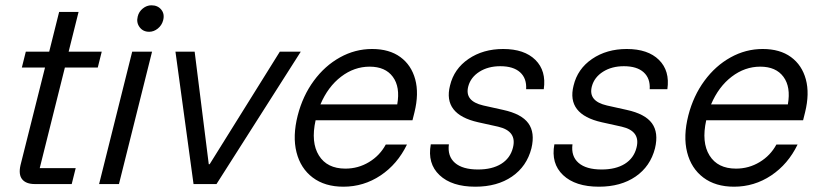

<svg xmlns="http://www.w3.org/2000/svg" viewBox="-20 -695 3107 725"><path d="M111.7 0Q78.3 0 63.8 -17.9Q49.2 -35.8 57.5 -71.7L150 -440H62.5L77.5 -500H165.8L203.3 -650H276.7L239.2 -500H364.2L349.2 -440H225L130 -60H265.8L250.8 0Z M354.2 0 479.2 -500H554.2L429.2 0ZM543.3 -575Q520 -575 507.1 -592.5Q494.2 -610 500 -632.5Q504.2 -650.8 519.2 -662.9Q534.2 -675 551.7 -675Q575.8 -675 589.2 -658.3Q602.5 -641.7 595.8 -617.5Q590.8 -599.2 575.8 -587.1Q560.8 -575 543.3 -575Z M710.8 0 642.5 -500H715L768.3 -75H771.7L1036.7 -500H1115.8L797.5 0Z M1276.7 10Q1206.7 10 1160.8 -24.6Q1115 -59.2 1099.6 -120Q1084.2 -180.8 1104.2 -259.2Q1123.3 -333.3 1165 -390Q1206.7 -446.7 1263.8 -478.3Q1320.8 -510 1385 -510Q1450 -510 1491.7 -479.6Q1533.3 -449.2 1547.9 -395.4Q1562.5 -341.7 1545 -270.8L1537.5 -240.8H1171.7Q1153.3 -157.5 1184.2 -107.9Q1215 -58.3 1284.2 -58.3Q1332.5 -58.3 1373.3 -82.9Q1414.2 -107.5 1436.7 -149.2H1516.7Q1480.8 -75 1417.1 -32.5Q1353.3 10 1276.7 10ZM1190 -300.8H1480Q1491.7 -366.7 1463.3 -405Q1435 -443.3 1375.8 -443.3Q1317.5 -443.3 1267.9 -405.4Q1218.3 -367.5 1190 -300.8Z M1775 10Q1685.8 10 1639.6 -33.8Q1593.3 -77.5 1606.7 -150H1675Q1669.2 -105 1697.9 -80Q1726.7 -55 1785 -55Q1838.3 -55 1872.5 -76.2Q1906.7 -97.5 1916.7 -136.7Q1933.3 -200 1860.8 -216.7L1785.8 -233.3Q1651.7 -263.3 1679.2 -371.7Q1694.2 -435 1749.2 -472.5Q1804.2 -510 1880 -510Q1960 -510 2001.7 -468.8Q2043.3 -427.5 2033.3 -358.3H1966.7Q1969.2 -399.2 1943.8 -422.1Q1918.3 -445 1869.2 -445Q1823.3 -445 1790.4 -424.2Q1757.5 -403.3 1748.3 -369.2Q1740.8 -340.8 1755 -322.9Q1769.2 -305 1805 -296.7L1880 -280Q1949.2 -265 1975 -229.6Q2000.8 -194.2 1986.7 -135Q1969.2 -66.7 1913.3 -28.3Q1857.5 10 1775 10Z M2241.7 10Q2152.5 10 2106.2 -33.8Q2060 -77.5 2073.3 -150H2141.7Q2135.8 -105 2164.6 -80Q2193.3 -55 2251.7 -55Q2305 -55 2339.2 -76.2Q2373.3 -97.5 2383.3 -136.7Q2400 -200 2327.5 -216.7L2252.5 -233.3Q2118.3 -263.3 2145.8 -371.7Q2160.8 -435 2215.8 -472.5Q2270.8 -510 2346.7 -510Q2426.7 -510 2468.3 -468.8Q2510 -427.5 2500 -358.3H2433.3Q2435.8 -399.2 2410.4 -422.1Q2385 -445 2335.8 -445Q2290 -445 2257.1 -424.2Q2224.2 -403.3 2215 -369.2Q2207.5 -340.8 2221.7 -322.9Q2235.8 -305 2271.7 -296.7L2346.7 -280Q2415.8 -265 2441.7 -229.6Q2467.5 -194.2 2453.3 -135Q2435.8 -66.7 2380 -28.3Q2324.2 10 2241.7 10Z M2751.7 10Q2681.7 10 2635.8 -24.6Q2590 -59.2 2574.6 -120Q2559.2 -180.8 2579.2 -259.2Q2598.3 -333.3 2640 -390Q2681.7 -446.7 2738.8 -478.3Q2795.8 -510 2860 -510Q2925 -510 2966.7 -479.6Q3008.3 -449.2 3022.9 -395.4Q3037.5 -341.7 3020 -270.8L3012.5 -240.8H2646.7Q2628.3 -157.5 2659.2 -107.9Q2690 -58.3 2759.2 -58.3Q2807.5 -58.3 2848.3 -82.9Q2889.2 -107.5 2911.7 -149.2H2991.7Q2955.8 -75 2892.1 -32.5Q2828.3 10 2751.7 10ZM2665 -300.8H2955Q2966.7 -366.7 2938.3 -405Q2910 -443.3 2850.8 -443.3Q2792.5 -443.3 2742.9 -405.4Q2693.3 -367.5 2665 -300.8Z"/></svg>

Font: Funnel Sans Light
Style: Italic
Weight: 300
Italic angle: -14.036°
Designer: NORD ID, Kristian Moeller
Foundry: Dicotype
Version: Version 1.000